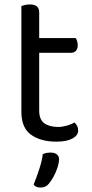

<svg xmlns="http://www.w3.org/2000/svg" viewBox="-20 -623 412 862"><path d="M76 -264H156V-126Q156 -86 179 -69.5Q202 -53 242 -53Q259 -53 280 -59Q301 -65 315 -73Q321 -67 326 -58Q331 -49 331 -37Q331 -15 305 -1Q279 13 233 13Q163 13 119.5 -18Q76 -49 76 -121ZM117 -386V-452H320Q323 -448 326 -439Q329 -430 329 -420Q329 -404 321 -395Q313 -386 299 -386ZM156 -234H76V-596Q81 -598 91.5 -600.5Q102 -603 114 -603Q135 -603 145.5 -594.5Q156 -586 156 -567ZM200 201Q192 211 182.5 215Q173 219 162 219Q141 219 131 206Q145 171 157 134Q169 97 172 69Q181 65 189.5 63.5Q198 62 208 62Q224 62 234.5 69.5Q245 77 245 92Q245 108 238 129.5Q231 151 220.5 170Q210 189 200 201Z"/></svg>

Font: Baloo Bhaina 2
Style: Regular
Weight: 400
Designer: Yesha Goshar, Manish Minz, Shuchita Grover and Ek Type
Foundry: Ek Type
Version: Version 1.700